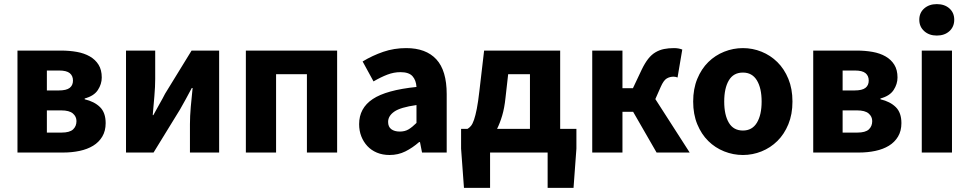

<svg xmlns="http://www.w3.org/2000/svg" viewBox="-20 -742 4715 934"><path d="M65 0V-496H276Q318 -496 354 -489.5Q390 -483 417 -467.5Q444 -452 459.5 -427Q475 -402 475 -365Q475 -333 456 -304Q437 -275 392 -263V-259Q439 -248 466.5 -221Q494 -194 494 -143Q494 -105 477.5 -77.5Q461 -50 433 -33Q405 -16 367.5 -8Q330 0 288 0ZM208 -302H266Q303 -302 319 -314.5Q335 -327 335 -350Q335 -373 319.5 -386Q304 -399 267 -399H208ZM208 -97H279Q319 -97 335.5 -112.5Q352 -128 352 -153Q352 -175 334.5 -190Q317 -205 278 -205H208Z M593 0V-496H735V-358Q735 -321 731 -274.5Q727 -228 723 -182H726Q738 -205 755 -234.5Q772 -264 783 -286L912 -496H1046V0H904V-138Q904 -176 908 -222Q912 -268 917 -314H913Q901 -291 884.5 -261Q868 -231 856 -210L727 0Z M1176 0V-496H1620V0H1473V-381H1323V0Z M1875 12Q1841 12 1813.5 0.5Q1786 -11 1767 -31.5Q1748 -52 1737.5 -79Q1727 -106 1727 -138Q1727 -216 1793 -260Q1859 -304 2006 -319Q2004 -352 1986.5 -371.5Q1969 -391 1928 -391Q1896 -391 1864.5 -379Q1833 -367 1797 -346L1744 -443Q1792 -472 1844.5 -490Q1897 -508 1956 -508Q2052 -508 2102.5 -453.5Q2153 -399 2153 -284V0H2033L2023 -51H2019Q1987 -23 1952 -5.5Q1917 12 1875 12ZM1925 -102Q1950 -102 1968 -113Q1986 -124 2006 -144V-231Q1928 -220 1898 -199Q1868 -178 1868 -149Q1868 -125 1883.5 -113.5Q1899 -102 1925 -102Z M2364 0V172H2237L2223 -19V-115H2254Q2263 -120 2271 -129.5Q2279 -139 2286 -159.5Q2293 -180 2299.5 -213Q2306 -246 2312 -299L2335 -496H2705V-115H2784V-19L2770 172H2644V0ZM2439 -266Q2434 -217 2423 -180Q2412 -143 2398 -115H2558V-381H2452Z M2861 0V-496H3008V-313H3059L3102 -404Q3117 -435 3133 -455.5Q3149 -476 3168.5 -487.5Q3188 -499 3210 -503.5Q3232 -508 3259 -508Q3281 -508 3299 -501L3276 -365Q3271 -367 3266.5 -368Q3262 -369 3257 -369Q3238 -369 3223 -360Q3208 -351 3194 -319L3168 -260L3335 0H3174L3060 -198H3008V0Z M3594 12Q3547 12 3503 -5.5Q3459 -23 3425.5 -56Q3392 -89 3372 -137.5Q3352 -186 3352 -248Q3352 -310 3372 -358.5Q3392 -407 3425.5 -440Q3459 -473 3503 -490.5Q3547 -508 3594 -508Q3641 -508 3684.5 -490.5Q3728 -473 3761.5 -440Q3795 -407 3815 -358.5Q3835 -310 3835 -248Q3835 -186 3815 -137.5Q3795 -89 3761.5 -56Q3728 -23 3684.5 -5.5Q3641 12 3594 12ZM3594 -107Q3639 -107 3662 -145Q3685 -183 3685 -248Q3685 -313 3662 -351Q3639 -389 3594 -389Q3548 -389 3525.5 -351Q3503 -313 3503 -248Q3503 -183 3525.5 -145Q3548 -107 3594 -107Z M3936 0V-496H4147Q4189 -496 4225 -489.5Q4261 -483 4288 -467.5Q4315 -452 4330.5 -427Q4346 -402 4346 -365Q4346 -333 4327 -304Q4308 -275 4263 -263V-259Q4310 -248 4337.5 -221Q4365 -194 4365 -143Q4365 -105 4348.5 -77.5Q4332 -50 4304 -33Q4276 -16 4238.5 -8Q4201 0 4159 0ZM4079 -302H4137Q4174 -302 4190 -314.5Q4206 -327 4206 -350Q4206 -373 4190.5 -386Q4175 -399 4138 -399H4079ZM4079 -97H4150Q4190 -97 4206.5 -112.5Q4223 -128 4223 -153Q4223 -175 4205.5 -190Q4188 -205 4149 -205H4079Z M4464 0V-496H4611V0ZM4537 -569Q4500 -569 4476 -590.5Q4452 -612 4452 -646Q4452 -680 4476 -701Q4500 -722 4537 -722Q4575 -722 4598.5 -701Q4622 -680 4622 -646Q4622 -612 4598.5 -590.5Q4575 -569 4537 -569Z"/></svg>

Font: Giro Regular
Style: Bold
Weight: 700
Designer: Paul D. Hunt
Foundry: Adobe Systems Incorporated
Version: Version 1.000;PS 1.0;hotconv 1.0.88;makeotf.lib2.5.647800